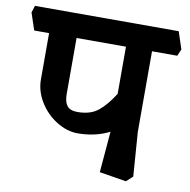

<svg xmlns="http://www.w3.org/2000/svg" viewBox="-107 -717 816 826"><g transform="rotate(10 301.5 -303.5)"><path d="M509.8 -184.1 523.9 8.8 496.1 34.2 378.9 15.1 394 -164.1Q333 -133.3 255.9 -132.8Q209 -132.8 163.1 -161.4Q117.2 -189.9 88.6 -236.6Q60.1 -283.2 60.1 -334V-536.1H-4.9L-29.8 -610.8L-20 -641.1H607.9L632.8 -565.9L620.1 -536.1H509.8ZM180.2 -536.1V-291Q180.2 -256.8 193.6 -240Q207 -223.1 238.8 -223.1Q295.9 -223.1 329.8 -251Q363.8 -278.8 396 -330.1V-536.1Z"/></g></svg>

Font: Sura
Style: Bold
Weight: 700
Designer: Carolina Giovagnoli
Foundry: Huerta Tipografica
Version: Version 1.002;PS 001.002;hotconv 1.0.70;makeotf.lib2.5.58329